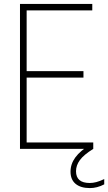

<svg xmlns="http://www.w3.org/2000/svg" viewBox="-20 -760 552 980"><path d="M82 0V-740H451V-707H116V-397H406V-364H116V-33H456V0ZM439 200Q392 200 366 178.5Q340 157 340 116Q340 77 364.5 43.5Q389 10 442 -23L456 0Q407.5 30 387.8 57Q368 84 368 114Q368 174 438 174Q454 174 471.5 169.5Q489 165 512 154V181Q475.5 200 439 200Z"/></svg>

Font: Encode Sans Condensed Condensed Thin
Style: Regular
Weight: 100
Width: 3
Designer: Multiple Designers
Foundry: Impallari Type
Version: Version 3.000; ttfautohint (v1.8.3) -l 8 -r 50 -G 200 -x 14 